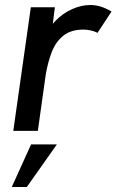

<svg xmlns="http://www.w3.org/2000/svg" viewBox="-20 -522 465 766"><path d="M33 0 103 -493H199L182 -360L158 -363Q170 -406 200 -437.5Q230 -469 267.5 -485.5Q305 -502 339 -502Q362 -502 382.5 -495.5Q403 -489 425 -476L369 -391Q358 -397 342.5 -400.5Q327 -404 313 -404Q263 -404 232.5 -379.5Q202 -355 186 -313Q170 -271 162 -221L131 0ZM27 224 104 54H207L87 224Z"/></svg>

Font: Hanken Grotesk Medium
Style: Italic
Weight: 500
Italic angle: -8°
Designer: Alfredo Marco Pradil
Foundry: Hanken Design Co.
Version: Version 3.013